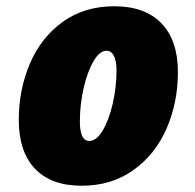

<svg xmlns="http://www.w3.org/2000/svg" viewBox="-20 -583 623 613"><path d="M40 -200Q40 -297 75.5 -380Q111 -463 180 -513Q249 -563 345 -563Q443 -563 495.5 -508.5Q548 -454 548 -353Q548 -256 512 -173Q476 -90 406 -40Q336 10 241 10Q143 10 91.5 -44.5Q40 -99 40 -200ZM352 -358Q352 -389 343.5 -405Q335 -421 320 -421Q298 -421 278.5 -387.5Q259 -354 247 -301.5Q235 -249 235 -195Q235 -133 265 -133Q288 -133 308 -166.5Q328 -200 340 -252.5Q352 -305 352 -358Z"/></svg>

Font: Noto Sans Display Black
Style: Italic
Weight: 900
Italic angle: -12°
Designer: Monotype Design team
Foundry: Monotype Imaging Inc.
Version: Version 1.000